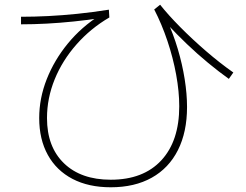

<svg xmlns="http://www.w3.org/2000/svg" viewBox="-20 -750 1040 813"><path d="M449 43Q355 43 287 7.5Q219 -28 182.5 -94Q146 -160 146 -250Q146 -334 178 -415Q210 -496 267.5 -566Q325 -636 404 -686L411 -674Q350 -665 292 -659Q234 -653 178 -650Q122 -647 69 -647V-679Q125 -679 184.5 -682Q244 -685 307.5 -691.5Q371 -698 441 -709L443 -676Q364 -630 304 -562Q244 -494 211.5 -414Q179 -334 179 -250Q179 -128 251 -58.5Q323 11 449 11Q587 11 663 -71Q739 -153 739 -300Q739 -362 726 -433.5Q713 -505 689 -576.5Q665 -648 633 -710L658 -730Q692 -687 743 -635.5Q794 -584 852.5 -533.5Q911 -483 968 -443L949 -416Q907 -446 861.5 -483.5Q816 -521 772 -563Q728 -605 690 -646L687 -665Q714 -606 733 -542Q752 -478 762 -415Q772 -352 772 -297Q772 -191 733.5 -114.5Q695 -38 622.5 2.5Q550 43 449 43Z"/></svg>

Font: M PLUS 2 ExtraLight
Style: Regular
Weight: 250
Designer: Coji Morishita
Foundry: UNDERFOREST DESIGN
Version: Version 1.001